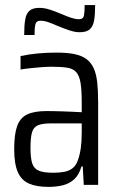

<svg xmlns="http://www.w3.org/2000/svg" viewBox="-20 -724 467 752"><path d="M169.8 8Q123.5 8 93.7 -4.9Q63.8 -17.8 49.7 -50.1Q35.6 -82.4 35.6 -140.2Q35.6 -197.8 47.1 -230.1Q58.7 -262.4 86.2 -275.7Q113.7 -289 162.2 -289Q174.1 -289 190.3 -288.7Q206.6 -288.5 225.2 -287.8Q243.9 -287.1 262.9 -286.3Q282 -285.5 300.1 -284.5V-322.9Q300.1 -371.8 295.4 -400Q290.6 -428.2 278.3 -441.7Q265.9 -455.3 242.8 -458.9Q219.8 -462.6 182.7 -462.6Q167.3 -462.6 146.8 -461.2Q126.3 -459.7 104.3 -457.5Q82.4 -455.3 60.5 -451.8V-504.4Q93.1 -511.5 128.2 -514.7Q163.3 -518 200.8 -518Q242.5 -518 271.2 -512.2Q299.8 -506.4 318.1 -493Q336.4 -479.7 346.7 -457.3Q357 -435 360.7 -402.3Q364.4 -369.5 364.4 -324.6V0H308.1L304.1 -72H299Q289.9 -39.7 271.3 -22.4Q252.6 -5 226.8 1.5Q201 8 169.8 8ZM188.3 -47.4Q213.7 -47.4 232.2 -51.1Q250.8 -54.7 264 -65Q277.3 -75.3 284.2 -94.3Q292.6 -116.8 296.4 -143.6Q300.1 -170.5 300.1 -205.1V-240.7H179.4Q145.9 -240.7 128.4 -233.2Q111 -225.8 105.2 -205Q99.4 -184.3 99.4 -144Q99.4 -105 106.2 -84.1Q113.1 -63.1 132.5 -55.2Q151.9 -47.4 188.3 -47.4ZM74.7 -586.8Q74.7 -625 78.9 -648.4Q83.1 -671.8 96 -682.5Q108.8 -693.2 134.3 -693.2Q153.7 -693.2 174.9 -686.4Q196.2 -679.7 222.2 -668.5Q241.5 -660.1 258.4 -654.4Q275.4 -648.7 288.3 -648.7Q306.1 -648.7 308.8 -663.1Q311.6 -677.6 311.6 -704.2H352.7Q352.7 -667.1 348.5 -643.6Q344.2 -620.1 331.4 -609Q318.5 -597.8 292.6 -597.8Q273.6 -597.8 252.7 -604.8Q231.7 -611.8 206.6 -622.1Q184.6 -631.8 168.8 -637.3Q153 -642.8 138.6 -642.8Q121.8 -642.8 118.5 -628.4Q115.2 -614 115.2 -586.8Z"/></svg>

Font: Saira Thin Condensed
Style: Regular
Weight: 100
Width: 3
Version: Version 1.101